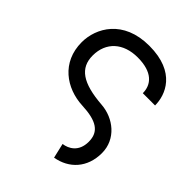

<svg xmlns="http://www.w3.org/2000/svg" viewBox="-223 -648 1051 1051"><g transform="rotate(45 302.0 -123.0)"><path d="M473 -315H568C568 -395 521 -524 315 -524C114 -524 39 -386 39 -276C39 -121 158 -39 286 -33C400 -28 452 4 452 82C452 160 399 187 359 192L379 278C478 261 547 188 547 75C547 -33 456 -104 358 -111C201 -123 133 -170 133 -267C133 -370 204 -434 315 -434C430 -434 473 -380 473 -315Z"/></g></svg>

Font: Hibana 45 SubMedium
Style: Regular
Weight: 500
Width: 6
Designer: pygmalion
Foundry: ybstudio
Version: Version 2021.007;FEAKit 1.0